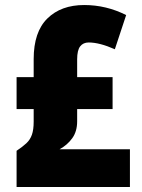

<svg xmlns="http://www.w3.org/2000/svg" viewBox="-20 -744 565 764"><path d="M315 -724Q403 -724 482 -684L437 -548Q376 -575 333 -575Q311 -575 299 -559.5Q287 -544 287 -508V-437H428V-310H287V-261Q287 -221 267.5 -194Q248 -167 217 -150H497V0H46V-144Q70 -160 85 -174Q100 -188 107 -208Q114 -228 114 -260V-310H46V-437H114V-509Q114 -617 168.5 -670.5Q223 -724 315 -724Z"/></svg>

Font: Noto Sans Bengali Condensed Black
Style: Regular
Weight: 900
Width: 3
Designer: Joana Ranito - Universal Thirst; Jelle Bosma - Monotype Design Team
Foundry: Universal Thirst ehf.
Version: Version 3.000; ttfautohint (v1.8.4.7-5d5b)